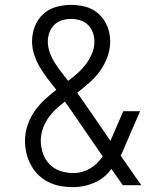

<svg xmlns="http://www.w3.org/2000/svg" viewBox="-20 -763 640 791"><path d="M281 8Q255 8 229.5 3.5Q204 -1 180.5 -12.5Q157 -24 138.5 -42Q120 -60 107.5 -83Q95 -106 89 -131.5Q83 -157 83 -183Q83 -215 93 -245.5Q103 -276 121 -302.5Q139 -329 162.5 -351Q186 -373 212 -393Q194 -416 176.5 -438.5Q159 -461 144.5 -485.5Q130 -510 121 -537.5Q112 -565 112 -593Q112 -624 123.5 -654Q135 -684 158 -705Q181 -726 211.5 -734.5Q242 -743 273 -743Q304 -743 334.5 -734.5Q365 -726 388 -704.5Q411 -683 422.5 -653.5Q434 -624 434 -592Q434 -560 422.5 -528.5Q411 -497 392 -470.5Q373 -444 348.5 -422.5Q324 -401 298 -381Q302 -375 306.5 -369Q311 -363 315 -357L435 -183L488 -305H557L491 -152Q488 -145 484.5 -137Q481 -129 477 -122L562 0H486L441 -64L439 -67Q429 -53 416 -41Q403 -29 388 -20Q363 -6 336 1Q309 8 281 8ZM261 -430Q281 -445 300 -462Q319 -479 334 -499Q349 -519 359 -542.5Q369 -566 369 -592Q369 -611 362.5 -629Q356 -647 342.5 -660.5Q329 -674 310.5 -679.5Q292 -685 273 -685Q254 -685 235.5 -679.5Q217 -674 203.5 -660.5Q190 -647 183.5 -629Q177 -611 177 -592Q177 -571 183.5 -551Q190 -531 200.5 -513Q211 -495 223.5 -478Q236 -461 249 -445Q249 -445 249 -445Q249 -445 249 -445L250 -444Q252 -441 255 -437Q258 -433 261 -430ZM282 -50Q300 -50 318 -55Q336 -60 351.5 -69Q367 -78 380 -91Q393 -104 403 -119L262 -324Q258 -329 254.5 -334Q251 -339 247 -344Q228 -330 210 -313Q192 -296 178 -275.5Q164 -255 156 -231.5Q148 -208 148 -183Q148 -156 157 -130.5Q166 -105 184.5 -86Q203 -67 229 -58.5Q255 -50 282 -50Z"/></svg>

Font: Iosevka Custom Light Extended
Style: Regular
Weight: 300
Width: 7
Monospace: yes
Designer: Belleve Invis
Foundry: Belleve Invis
Version: Version 11.2.4; ttfautohint (v1.8.4)